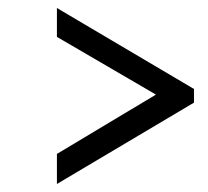

<svg xmlns="http://www.w3.org/2000/svg" viewBox="-20 -542 518 479"><path d="M122 -450 369 -306 122 -158V-83L464 -286V-320L122 -522Z"/></svg>

Font: fbb
Style: Italic
Weight: 400
Italic angle: -12°
Designer: David J. Perry, Michael Sharpe
Version: Version 0.991